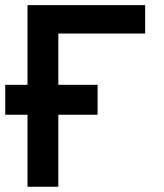

<svg xmlns="http://www.w3.org/2000/svg" viewBox="-22 -713 628 733"><path d="M-2 -274.9V-389.2H83V-693.4H532.2V-585H200.7V-389.2H350.6V-274.9H200.7V0H83V-274.9Z"/></svg>

Font: Cascadia Mono NF SemiBold
Style: Regular
Weight: 600
Monospace: yes
Designer: Aaron Bell
Foundry: Saja Typeworks
Version: Version 2404.023; ttfautohint (v1.8.4)